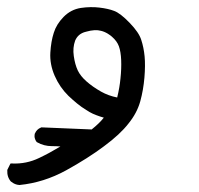

<svg xmlns="http://www.w3.org/2000/svg" viewBox="-40 -201 560 540"><path d="M14.2 319.3Q1.5 318.4 -8.3 310.1H-8.8L-9.3 309.6Q-20.5 296.9 -19.5 277.8V276.9L-19 275.9L-12.2 262.2L-10.3 258.8H-6.3Q34.2 260.7 70.3 243.2Q100.1 229 129.9 210.9Q117.7 210 106 210Q83.5 210 64.5 199.2L63.5 198.7L63 198.2Q61 195.8 59.8 193.1Q58.6 190.4 57.9 187.7Q57.1 185.1 57.1 181.9Q57.1 178.7 57.6 175.8V175.3L58.1 174.8Q63 162.6 75.2 157.7L76.2 157.2H77.1L217.8 163.1Q239.3 146 252 129.9Q246.6 128.4 241.5 126.7Q236.3 125 231.2 123Q226.1 121.1 221.2 118.9Q216.3 116.7 211.7 114Q207 111.3 202.6 108.4Q189 100.1 176.5 89.8Q164.1 79.6 152.3 68.4Q127.9 44.4 113.8 12.2Q99.6 -20.5 101.6 -53.2Q103.5 -85 111.3 -108.9Q118.7 -132.8 138.7 -153.3Q159.2 -174.3 187.5 -178.7Q201.2 -180.7 214.1 -180.9Q227.1 -181.2 239.3 -179.7Q264.2 -176.8 280.8 -170.4Q298.3 -164.1 324.7 -136.7Q351.1 -109.4 357.4 -88.4Q364.3 -67.4 366.7 -42.5Q369.1 -17.6 366.2 17.1Q363.3 51.8 354.5 84Q345.2 117.2 321.3 146.5Q309.6 161.6 292.5 177.5Q275.4 193.4 252.4 210.4Q207.5 244.1 145.5 278.3Q83 312.5 15.1 319.3H14.6ZM289.6 73.2Q296.4 45.4 298.8 20Q301.8 -7.8 300.8 -32.2Q299.8 -55.7 294.4 -70.8Q289.1 -85.4 274.9 -97.7Q272.9 -99.6 270.8 -101.1Q268.6 -102.5 266.6 -104Q264.6 -105.5 262.5 -106.7Q260.3 -107.9 258.1 -109.1Q255.9 -110.4 253.4 -111.3Q251 -112.3 248.8 -113Q246.6 -113.8 244.1 -114.3Q227.5 -119.1 202.1 -111.8Q195.8 -110.4 190.9 -107.9Q186 -105.5 182.4 -102.3Q178.7 -99.1 176 -95.2Q173.3 -91.3 171.4 -86.9Q164.1 -66.9 167.5 -43.5Q170.9 -19.5 178.7 -2.9Q186.5 13.2 203.1 27.8Q220.2 43 244.1 56.6Q265.1 68.4 289.6 73.2Z"/></svg>

Font: NaikaiFont
Style: SemiBold
Weight: 600
Version: Version 1.89